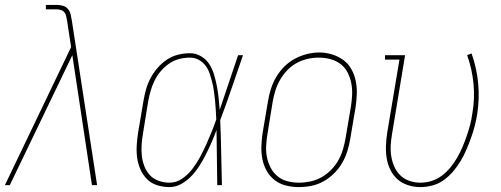

<svg xmlns="http://www.w3.org/2000/svg" viewBox="-23 -755 2043 783"><path d="M-3 0 267 -563 251 -668Q249 -677 247.5 -686.5Q246 -696 240.5 -703.5Q235 -711 226 -714Q217 -717 208 -717H164V-735H208Q221 -735 233.5 -731.5Q246 -728 254 -718.5Q262 -709 265 -696.5Q268 -684 270 -671Q270 -671 270 -671Q270 -671 270 -671L373 0H352L272 -530L17 0Z M668 8Q643 8 618.5 0.5Q594 -7 577 -24Q560 -41 550 -63.5Q540 -86 536.5 -110.5Q533 -135 534.5 -161Q536 -187 540 -213L562 -343Q566 -367 572.5 -390.5Q579 -414 591 -436.5Q603 -459 620 -478.5Q637 -498 658 -512Q679 -526 703.5 -532Q728 -538 752 -538Q776 -538 797 -525.5Q818 -513 830.5 -493.5Q843 -474 850 -450.5Q857 -427 861.5 -403.5Q866 -380 868.5 -356Q871 -332 873 -307Q892 -363 910.5 -418.5Q929 -474 948 -530H968Q945 -464 922.5 -397.5Q900 -331 875 -265Q878 -199 879 -132.5Q880 -66 882 0H863Q862 -56 861.5 -112.5Q861 -169 860 -225Q851 -200 840.5 -176Q830 -152 818 -128Q806 -104 792 -81.5Q778 -59 759.5 -39Q741 -19 717.5 -5.5Q694 8 668 8ZM668 -10Q696 -10 720 -26.5Q744 -43 761.5 -66Q779 -89 792.5 -114Q806 -139 817.5 -164.5Q829 -190 839.5 -216Q850 -242 859 -268Q858 -287 857 -306.5Q856 -326 854 -345Q852 -364 849.5 -382.5Q847 -401 842.5 -419Q838 -437 832 -455Q826 -473 815 -487.5Q804 -502 787.5 -511Q771 -520 752 -520Q730 -520 708 -514.5Q686 -509 666.5 -495.5Q647 -482 632 -464Q617 -446 607 -425.5Q597 -405 591 -383.5Q585 -362 581 -340L560 -210Q556 -187 554.5 -164Q553 -141 555.5 -119Q558 -97 566 -76.5Q574 -56 588.5 -40.5Q603 -25 624.5 -17.5Q646 -10 668 -10Z M1195 8Q1169 8 1143 1.5Q1117 -5 1097 -20.5Q1077 -36 1064.5 -58.5Q1052 -81 1047 -106.5Q1042 -132 1043 -159Q1044 -186 1048 -213L1070 -343Q1074 -368 1082 -393Q1090 -418 1103.5 -441Q1117 -464 1136.5 -483.5Q1156 -503 1179.5 -515.5Q1203 -528 1228.5 -534.5Q1254 -541 1279 -541Q1306 -541 1331.5 -533Q1357 -525 1377.5 -510Q1398 -495 1410.5 -472Q1423 -449 1428 -423.5Q1433 -398 1432 -371Q1431 -344 1427 -317L1405 -187Q1401 -162 1393 -137Q1385 -112 1371.5 -89Q1358 -66 1338.5 -47Q1319 -28 1295.5 -15Q1272 -2 1246.5 3Q1221 8 1195 8ZM1196 -10Q1219 -10 1242.5 -15Q1266 -20 1287 -31.5Q1308 -43 1326 -61Q1344 -79 1356 -100Q1368 -121 1375 -144Q1382 -167 1386 -190L1408 -320Q1412 -344 1413 -368.5Q1414 -393 1409.5 -416Q1405 -439 1394.5 -459.5Q1384 -480 1365.5 -494Q1347 -508 1324 -514Q1301 -520 1277 -520Q1253 -520 1230 -514.5Q1207 -509 1186 -497.5Q1165 -486 1148 -468Q1131 -450 1119 -429Q1107 -408 1100 -385.5Q1093 -363 1089 -340L1068 -210Q1064 -186 1062.5 -161.5Q1061 -137 1065.5 -114.5Q1070 -92 1080.5 -71.5Q1091 -51 1108.5 -36.5Q1126 -22 1149 -16Q1172 -10 1196 -10Z M1691 8Q1665 8 1640.5 0Q1616 -8 1598 -24Q1580 -40 1569 -62.5Q1558 -85 1554 -109.5Q1550 -134 1551 -160.5Q1552 -187 1556 -213L1606 -512H1547V-530H1629L1576 -210Q1572 -187 1570.5 -163.5Q1569 -140 1572.5 -118Q1576 -96 1585 -75.5Q1594 -55 1609.5 -40Q1625 -25 1646.5 -17.5Q1668 -10 1691 -10Q1714 -10 1737 -17Q1760 -24 1779.5 -39Q1799 -54 1814.5 -73Q1830 -92 1842 -113Q1854 -134 1863.5 -156.5Q1873 -179 1880.5 -201Q1888 -223 1894 -245.5Q1900 -268 1903 -291Q1914 -353 1908 -414Q1902 -475 1882 -530L1900 -537Q1921 -479 1927 -416Q1933 -353 1923 -289Q1919 -264 1912.5 -239.5Q1906 -215 1897.5 -191.5Q1889 -168 1879 -144.5Q1869 -121 1855.5 -98.5Q1842 -76 1825 -56Q1808 -36 1786.5 -20.5Q1765 -5 1740 1.5Q1715 8 1691 8Z"/></svg>

Font: Iosevka Slab Thin Oblique
Style: Regular
Weight: 100
Italic angle: -9°
Monospace: yes
Designer: Belleve Invis
Foundry: Belleve Invis
Version: Version 11.1.0; ttfautohint (v1.8.3)